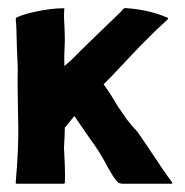

<svg xmlns="http://www.w3.org/2000/svg" viewBox="-20 -443 448 465"><path d="M332 -96Q383 -19 397 -1Q398 0 397 1Q397 2 396 2H278Q268 2 263 -4Q255 -13 241 -38Q222 -75 198 -107Q166 -153 160 -162L138 -135H137Q137 -126 136.5 -114.5Q136 -103 135.5 -96Q135 -89 135 -85Q135 -84 137 -42Q138 -10 137 0L135 2H20Q18 2 18 0Q26 -92 24 -150Q22 -246 23 -273Q23 -285 21 -325Q20 -383 18 -398L19 -399V-400Q34 -408 67 -415Q105 -423 134 -423Q136 -423 136 -422Q134 -410 136 -381Q137 -362 137 -341Q135 -309 136 -283L152 -297L177 -322L242 -385L270 -412L273 -415L277 -420L281 -423Q282 -424 300 -422Q347 -417 386 -400Q387 -400 387 -399V-397Q386 -396 356 -368L317 -329L249 -257L231 -239L248 -214L265 -186Q273 -174 287 -154L299 -139L312 -125Z"/></svg>

Font: Tovari Sans
Style: Bold
Weight: 700
Designer: Verneri Kontto, Denis Ignatov
Foundry: Verneri Kontto
Version: Version 1.10 May 7, 2019